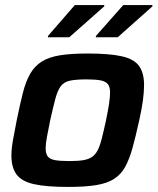

<svg xmlns="http://www.w3.org/2000/svg" viewBox="-20 -729 621 757"><path d="M249 8Q162 8 113.5 -3Q65 -14 45 -41.5Q25 -69 25 -115Q25 -142 31 -176Q37 -210 46 -255Q59 -319 70.5 -364Q82 -409 99.5 -439Q117 -469 145 -486.5Q173 -504 216.5 -511Q260 -518 325 -518Q412 -518 460.5 -507Q509 -496 528.5 -468.5Q548 -441 548 -394Q548 -367 543.5 -333Q539 -299 529 -255Q515 -191 502.5 -146Q490 -101 473.5 -71Q457 -41 429.5 -23.5Q402 -6 358.5 1Q315 8 249 8ZM254 -94Q287 -94 308 -97.5Q329 -101 342.5 -110Q356 -119 365 -136.5Q374 -154 381.5 -183.5Q389 -213 398 -255Q406 -293 410 -320Q414 -347 414 -365Q414 -386 405.5 -397Q397 -408 377 -412Q357 -416 321 -416Q280 -416 256 -411Q232 -406 219.5 -389Q207 -372 198.5 -340.5Q190 -309 178 -255Q170 -216 165 -189Q160 -162 160 -144Q160 -123 168.5 -112Q177 -101 197.5 -97.5Q218 -94 254 -94ZM358 -582V-587L466 -709H581V-704L444 -582ZM169 -582V-587L275 -709H391V-704L253 -582Z"/></svg>

Font: Saira Thin SemiBold
Style: Italic
Weight: 600
Italic angle: -12°
Version: Version 1.101